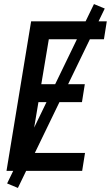

<svg xmlns="http://www.w3.org/2000/svg" viewBox="-20 -840 545 944"><path d="M12 0 133 -735H505L491 -647H220L183 -426H397L383 -338H169L127 -88H398L384 0ZM68 84 15 62 442 -820 495 -798Z"/></svg>

Font: Iosevka Term Curly Semibold
Style: Italic
Weight: 600
Italic angle: -9°
Designer: Belleve Invis
Foundry: Belleve Invis
Version: Version 32.3.0